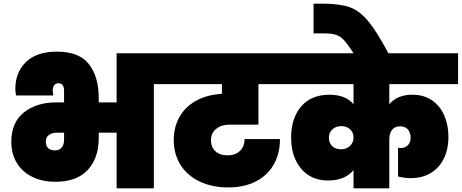

<svg xmlns="http://www.w3.org/2000/svg" viewBox="-20 -1032 2530 1052"><path d="M901 -740V-571H823V0H619V-305H521V-277Q521 -165 460.5 -100.5Q400 -36 284 -36Q212 -36 157 -63Q102 -90 72 -139.5Q42 -189 42 -255Q42 -362 111.5 -416.5Q181 -471 288 -471H331V-534Q331 -576 300 -576Q285 -576 277 -565Q269 -554 269 -537Q269 -524 272 -509H68Q64 -529 64 -545Q64 -635 122 -692Q180 -749 292 -749Q415 -749 468 -679.5Q521 -610 521 -496V-471H619V-740ZM331 -305H294Q265 -305 248 -292.5Q231 -280 231 -256Q231 -232 244.5 -220Q258 -208 280 -208Q306 -208 318.5 -224Q331 -240 331 -266Z M1236 -349Q1193 -349 1164.5 -326Q1136 -303 1136 -263Q1136 -226 1160 -203.5Q1184 -181 1226 -181Q1270 -181 1295 -205.5Q1320 -230 1320 -270H1514Q1514 -190 1479.5 -130Q1445 -70 1381 -37.5Q1317 -5 1231 -5Q1143 -5 1075 -37Q1007 -69 969.5 -128Q932 -187 932 -265Q932 -335 963 -390.5Q994 -446 1053.5 -479.5Q1113 -513 1196 -518V-571H879V-740H1544V-571H1396V-349Z M2113 -571V-461Q2157 -513 2239 -513Q2303 -513 2347.5 -482Q2392 -451 2414.5 -398.5Q2437 -346 2437 -283Q2437 -213 2411 -161.5Q2385 -110 2338.5 -83Q2292 -56 2232 -56Q2196 -56 2161 -65V-223Q2167 -221 2176 -221Q2200 -221 2215 -236.5Q2230 -252 2230 -278Q2230 -304 2215.5 -322Q2201 -340 2172 -340Q2144 -340 2128.5 -321Q2113 -302 2113 -267V0H1917V-100Q1870 -43 1777 -43Q1714 -43 1668.5 -73.5Q1623 -104 1599 -157Q1575 -210 1575 -278Q1575 -384 1630 -448.5Q1685 -513 1785 -513Q1873 -513 1917 -461V-571H1522V-740H2490V-571ZM1849 -214Q1878 -214 1897.5 -232.5Q1917 -251 1917 -279Q1917 -306 1898.5 -323.5Q1880 -341 1850 -341Q1820 -341 1801 -323Q1782 -305 1782 -277Q1782 -249 1800 -231.5Q1818 -214 1849 -214Z M1921 -735Q1887 -787 1867 -809.5Q1847 -832 1823 -840.5Q1799 -849 1757 -849H1698V-1012H1754Q1845 -1011 1897.5 -992Q1950 -973 1997.5 -916Q2045 -859 2111 -735Z"/></svg>

Font: Fz Poppins Black
Style: Regular
Weight: 900
Designer: Ninad Kale (Devanagari), Jonny Pinhorn (Latin)
Foundry: Indian Type Foundry
Version: Vit hóa bi Vntype.Com & FontZin.Com